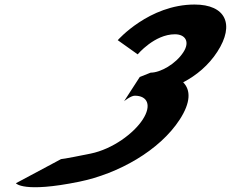

<svg xmlns="http://www.w3.org/2000/svg" viewBox="-20 -790 997 829"><path d="M574.5 -555.3C574.5 -555.3 646.8 -642 735.2 -642C780.3 -642 801 -609.7 771.8 -564.7C738.8 -513.7 672.9 -476.3 630.4 -476.3L583.5 -457.6L515.8 -353C515.8 -353 544.8 -376.8 561.8 -376.8C617.9 -376.8 635.4 -334.3 596.3 -274C557.8 -214.5 466.6 -146.3 371.2 -126.8C253 -102.7 243.5 -103 243.5 -103L48.6 1.2C48.6 1.2 79.8 44.1 322 -5.4C490.8 -39.9 669.1 -139.7 756.1 -274C804 -347.9 803.8 -401.5 770.9 -434.6C828.4 -464.4 880.9 -508.6 918.3 -566.4C995.4 -685.4 953.5 -770.4 820.1 -770.4C623.7 -770.4 488.4 -616.5 488.4 -616.5Z"/></svg>

Font: Hussar
Style: BdWodka
Weight: 700
Foundry: Cannot Into Space Fonts
Version: Version 2.00